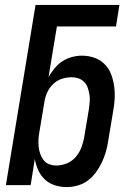

<svg xmlns="http://www.w3.org/2000/svg" viewBox="-20 -755 540 783"><path d="M252 8Q227 8 203.5 0.5Q180 -7 163 -23Q146 -39 136 -61Q126 -83 122 -107L105 0H4L125 -735H467L453 -647H212L178 -441Q189 -460 203 -477Q217 -494 235 -505.5Q253 -517 273.5 -522.5Q294 -528 314 -528Q341 -528 365 -519.5Q389 -511 406.5 -493.5Q424 -476 433 -452.5Q442 -429 445.5 -403.5Q449 -378 447.5 -351.5Q446 -325 441 -299L421 -179Q418 -157 411.5 -135Q405 -113 395 -92Q385 -71 371 -52Q357 -33 338.5 -19Q320 -5 297 1.5Q274 8 252 8ZM210 -80Q231 -80 252 -88.5Q273 -97 288 -114Q303 -131 311 -151.5Q319 -172 323 -193L343 -313Q345 -328 346 -342.5Q347 -357 344.5 -371Q342 -385 337.5 -398Q333 -411 323 -421Q313 -431 300 -435.5Q287 -440 272 -440Q252 -440 232 -433.5Q212 -427 196.5 -412Q181 -397 172.5 -378Q164 -359 161 -339L141 -219Q138 -204 137 -188Q136 -172 137.5 -157Q139 -142 144 -128Q149 -114 157.5 -102.5Q166 -91 180 -85.5Q194 -80 210 -80Z"/></svg>

Font: Iosevka Semibold
Style: Italic
Weight: 600
Italic angle: -9°
Monospace: yes
Designer: Belleve Invis
Foundry: Belleve Invis
Version: Version 32.5.0; ttfautohint (v1.8.4)